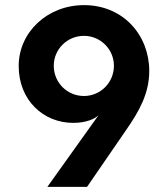

<svg xmlns="http://www.w3.org/2000/svg" viewBox="-20 -730 655 750"><path d="M308 -710C166 -710 53 -605 53 -472C53 -339 149 -250 266 -250C317 -250 351 -266 365 -280L165 0H320L474 -224C523 -295 563 -364 563 -453C563 -592 462 -710 308 -710ZM308 -355C243 -355 190 -407 190 -473C190 -538 243 -590 308 -590C372 -590 425 -538 425 -473C425 -407 372 -355 308 -355Z"/></svg>

Font: Goli SemiBold
Style: Regular
Weight: 600
Designer: jaikishan Patel
Foundry: MagicType
Version: Version 1.000;Glyphs 3.2 (3242)